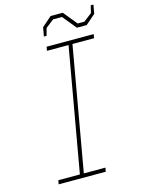

<svg xmlns="http://www.w3.org/2000/svg" viewBox="-131 -966 762 1040"><g transform="rotate(-15 249.5 -446.0)"><path d="M195 -794 204 -844 259 -892H327L390 -815H428L474 -851L484 -892H499L490 -842L435 -794H380L317 -871H267L221 -835L210 -794ZM65 0 69 -22H190L312 -715H191L195 -737H459L455 -715H334L212 -22H333L329 0Z"/></g></svg>

Font: Tomorrow Thin
Style: Italic
Weight: 250
Italic angle: -10°
Designer: Tony de Marco, Monica Rizzolli
Foundry: Just in Type
Version: Version 2.002